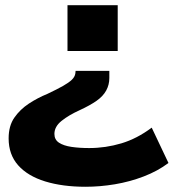

<svg xmlns="http://www.w3.org/2000/svg" viewBox="-20 -523 679 734"><path d="M307 191Q219 191 152.5 170.5Q86 150 49.5 109Q13 68 13 6Q13 -42 35 -73.5Q57 -105 90.5 -127Q124 -149 161 -164Q199 -182 221 -194.5Q243 -207 254.5 -218Q266 -229 268 -242L269 -252H398V-225Q398 -199 386 -177Q374 -155 349 -137.5Q324 -120 285 -102Q243 -83 215.5 -61Q188 -39 188 -11Q188 11 205.5 22.5Q223 34 253 38.5Q283 43 321 43Q384 43 444 25Q504 7 560 -35L624 100Q583 131 529.5 151.5Q476 172 419 181.5Q362 191 307 191ZM238 -328V-503H430V-328Z"/></svg>

Font: Nunito Sans 7pt Expanded ExtraBold
Style: Regular
Weight: 800
Width: 7
Designer: Vernon Adams
Foundry: Vernon Adams
Version: Version 3.101;gftools[0.9.27]